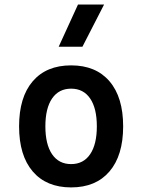

<svg xmlns="http://www.w3.org/2000/svg" viewBox="-20 -815 626 845"><path d="M293 9.8Q184.1 9.8 124 -60.5Q64 -130.9 64 -258.8Q64 -387.2 124 -457.3Q184.1 -527.3 293 -527.3Q401.9 -527.3 461.9 -457.3Q522 -387.2 522 -258.8Q522 -130.9 461.9 -60.5Q401.9 9.8 293 9.8ZM293 -92.8Q347.2 -92.8 376.7 -136.2Q406.2 -179.7 406.2 -258.8Q406.2 -338.4 376.7 -381.6Q347.2 -424.8 293 -424.8Q238.8 -424.8 209.2 -381.6Q179.7 -338.4 179.7 -258.8Q179.7 -179.7 209.2 -136.2Q238.8 -92.8 293 -92.8ZM238.3 -609.4 323.2 -794.9H438L342.8 -609.4Z"/></svg>

Font: Cascadia Mono Medium
Style: Regular
Weight: 500
Monospace: yes
Designer: Aaron Bell
Foundry: Saja Typeworks
Version: Version 2407.024